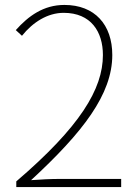

<svg xmlns="http://www.w3.org/2000/svg" viewBox="-20 -758 561 778"><path d="M46 0H471V-33H225C186 -33 146 -31 106 -28C316 -222 435 -376 435 -535C435 -658 364 -738 241 -738C156 -738 95 -693 44 -636L69 -613C113 -668 173 -706 238 -706C349 -706 397 -629 397 -535C397 -397 304 -244 46 -23Z"/></svg>

Font: Kinto Sans Thin
Style: Regular
Weight: 100
Designer: Authors: Ryoko NISHIZUKA  (kana & ideographs); Paul D. Hunt (Latin, Greek & Cyrillic); Wenlong ZHANG  (bopomofo); Sandol
Foundry: Adobe Systems Incorporated, ookami Inc.
Version: Version 0.001